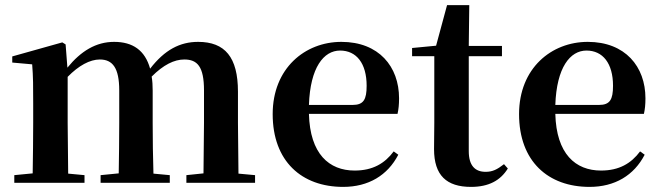

<svg xmlns="http://www.w3.org/2000/svg" viewBox="-20 -716 2585 752"><path d="M776 0H979V-30L914 -36L912 -235V-357C912 -492 861 -552 756 -552C685 -552 625 -521 568 -447C548 -519 500 -552 427 -552C356 -552 297 -516 244 -451L237 -542L224 -550L28 -495V-471L106 -464C110 -415 110 -377 110 -311V-235C110 -180 109 -94 108 -37L36 -30V0H311V-30L247 -36L245 -235V-415C288 -459 332 -483 371 -483C421 -483 447 -450 447 -362V-235C447 -177 446 -94 445 -37L374 -30V0H645V-30L581 -36C579 -93 578 -177 578 -235V-361C578 -381 577 -399 574 -416C620 -462 662 -483 702 -483C753 -483 779 -455 779 -362V-235L777 -37L710 -30V0Z M1324 16C1423 16 1498 -29 1540 -110L1522 -123C1487 -76 1440 -48 1369 -48C1269 -48 1194 -113 1190 -270H1537C1541 -288 1543 -306 1543 -331C1543 -455 1464 -552 1317 -552C1175 -552 1048 -449 1048 -269C1048 -84 1162 16 1324 16ZM1190 -305C1195 -452 1248 -518 1312 -518C1376 -518 1416 -468 1416 -380C1416 -326 1404 -305 1361 -305Z M1825 16C1894 16 1940 -9 1969 -56L1954 -73C1927 -52 1909 -43 1882 -43C1841 -43 1816 -67 1816 -124V-496H1946V-536H1816L1818 -696H1731L1688 -537L1594 -528V-496H1681V-235C1681 -195 1680 -169 1680 -132C1680 -29 1729 16 1825 16Z M2289 16C2388 16 2463 -29 2505 -110L2487 -123C2452 -76 2405 -48 2334 -48C2234 -48 2159 -113 2155 -270H2502C2506 -288 2508 -306 2508 -331C2508 -455 2429 -552 2282 -552C2140 -552 2013 -449 2013 -269C2013 -84 2127 16 2289 16ZM2155 -305C2160 -452 2213 -518 2277 -518C2341 -518 2381 -468 2381 -380C2381 -326 2369 -305 2326 -305Z"/></svg>

Font: Noto Serif JP
Style: Bold
Weight: 700
Designer: Ryoko NISHIZUKA 西塚涼子 (kana & ideographs); Frank Grießhammer (Latin, Greek & Cyrillic); Wenlong ZHANG 张文龙 (bopomofo); San
Foundry: Adobe
Version: Version 2.001;hotconv 1.1.0;makeotfexe 2.6.0